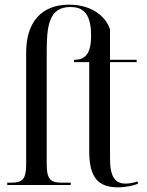

<svg xmlns="http://www.w3.org/2000/svg" viewBox="-20 -792 629 822"><path d="M485 10C520 10 552 2 570 -5V-15C549 -9 533 -6 517 -6C473 -6 451 -35 451 -113V-526H565V-536H451V-667C428 -732 362 -772 275 -772C159 -772 92 -698 92 -568V-88C92 -25 76 -10 29 -10H11V0H283V-10H243C196 -10 180 -25 180 -89V-567C180 -676 187 -762 281 -762C327 -762 370 -744 370 -640C370 -557 342 -536 297 -536V-526H362V-144C362 -29 403 10 485 10Z"/></svg>

Font: Noto Serif Display Condensed
Style: Regular
Weight: 400
Width: 3
Designer: Monotype Design Team
Foundry: Monotype Imaging Inc.
Version: Version 2.009